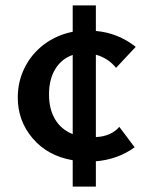

<svg xmlns="http://www.w3.org/2000/svg" viewBox="-20 -593 546 713"><path d="M480 -46Q418 -1 336 6V100H250V2Q157 -14 101.5 -79Q46 -144 46 -231Q46 -290 71.5 -341.5Q97 -393 143.5 -428Q190 -463 250 -475V-573H336V-478Q418 -471 484 -419L411 -341Q382 -377 336 -390V-84Q364 -85 386.5 -95Q409 -105 423 -122ZM250 -95V-389Q209 -375 185.5 -337Q162 -299 162 -242Q162 -188 184.5 -150Q207 -112 250 -95Z"/></svg>

Font: Ysabeau Infant
Style: Bold
Weight: 700
Designer: Christian Thalmann (Catharsis Fonts)
Version: Version 0.003